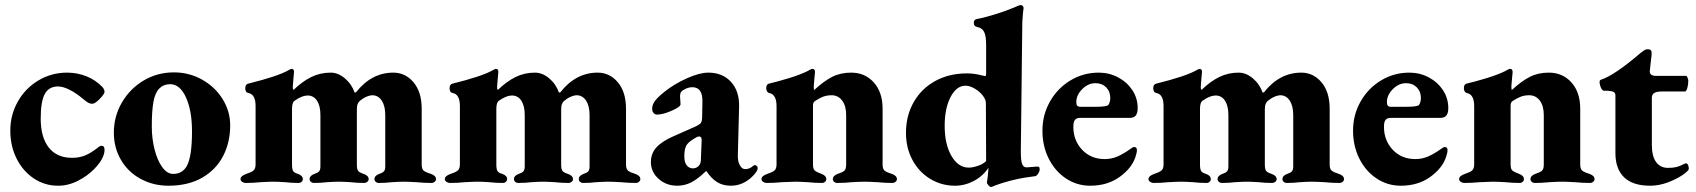

<svg xmlns="http://www.w3.org/2000/svg" viewBox="-20 -725 6748 764"><path d="M21 -205Q21 -268 51 -321Q81 -374 133 -405Q185 -436 247 -436Q288 -436 325 -421Q362 -406 388 -378Q396 -368 396 -360Q396 -351 377 -331.5Q358 -312 347 -312Q338 -312 330.5 -316.5Q323 -321 311 -331Q284 -354 257.5 -367.5Q231 -381 211 -381Q175 -381 158.5 -351.5Q142 -322 142 -253Q142 -179 174 -138Q206 -97 267 -97Q295 -97 317.5 -106Q340 -115 366 -135Q368 -137 373.5 -141Q379 -145 384 -145Q396 -145 396 -129Q396 -116 390 -102Q381 -79 354.5 -52Q328 -25 290 -5.5Q252 14 211 14Q158 14 114.5 -15Q71 -44 46 -94Q21 -144 21 -205Z M433 -197Q433 -262 465 -317Q497 -372 551.5 -404.5Q606 -437 672 -437Q733 -437 784.5 -408Q836 -379 866 -330.5Q896 -282 896 -226Q896 -159 868 -104.5Q840 -50 784.5 -18Q729 14 650 14Q590 14 540 -13Q490 -40 461.5 -88.5Q433 -137 433 -197ZM722 -62Q744 -99 744 -202Q744 -285 720 -337.5Q696 -390 657 -390Q631 -390 614 -373Q597 -356 590.5 -319.5Q584 -283 584 -222Q584 -174 595 -130.5Q606 -87 625.5 -60Q645 -33 669 -33Q704 -33 722 -62Z M937 -12Q937 -25 960 -33Q979 -39 988 -46Q997 -53 997 -71V-303Q997 -350 968 -355Q956 -357 956 -374Q956 -389 967 -392Q1084 -421 1127 -445Q1137 -451 1140 -451Q1150 -451 1150 -439L1148 -417Q1145 -381 1145 -380Q1145 -370 1147 -368H1149Q1183 -401 1218.5 -418.5Q1254 -436 1296 -436Q1325 -436 1352 -413.5Q1379 -391 1391 -357H1396Q1458 -436 1545 -436Q1593 -436 1625.5 -397.5Q1658 -359 1658 -292V-70Q1658 -52 1666.5 -45.5Q1675 -39 1695 -33Q1715 -26 1715 -12Q1715 -6 1709.5 -1.5Q1704 3 1698 3Q1667 3 1638 0Q1602 -2 1586 -2Q1571 -2 1539 0Q1515 3 1486 3Q1480 3 1475 -1.5Q1470 -6 1470 -12Q1470 -26 1489 -33Q1502 -37 1507.5 -43Q1513 -49 1513 -63V-267Q1513 -303 1499.5 -324Q1486 -345 1463 -346Q1452 -346 1438 -340Q1424 -334 1411 -323Q1405 -317 1402.5 -309.5Q1400 -302 1400 -288V-70Q1400 -51 1405.5 -44.5Q1411 -38 1427 -33Q1447 -26 1447 -12Q1447 -6 1441.5 -1.5Q1436 3 1430 3Q1400 3 1376 0Q1344 -2 1328 -2Q1313 -2 1281 0Q1257 3 1228 3Q1222 3 1217 -1.5Q1212 -6 1212 -12Q1212 -26 1231 -33Q1244 -37 1249.5 -43Q1255 -49 1255 -63V-267Q1255 -303 1242 -323.5Q1229 -344 1206 -345Q1181 -345 1152 -324Q1142 -317 1142 -292V-70Q1142 -52 1146.5 -44.5Q1151 -37 1166 -33Q1185 -26 1185 -12Q1185 -6 1180 -1.5Q1175 3 1169 3Q1139 3 1115 0Q1085 -2 1068 -2Q1052 -2 1016 0Q988 3 957 3Q950 3 943.5 -1.5Q937 -6 937 -12Z M1750 -12Q1750 -25 1773 -33Q1792 -39 1801 -46Q1810 -53 1810 -71V-303Q1810 -350 1781 -355Q1769 -357 1769 -374Q1769 -389 1780 -392Q1897 -421 1940 -445Q1950 -451 1953 -451Q1963 -451 1963 -439L1961 -417Q1958 -381 1958 -380Q1958 -370 1960 -368H1962Q1996 -401 2031.5 -418.5Q2067 -436 2109 -436Q2138 -436 2165 -413.5Q2192 -391 2204 -357H2209Q2271 -436 2358 -436Q2406 -436 2438.5 -397.5Q2471 -359 2471 -292V-70Q2471 -52 2479.5 -45.5Q2488 -39 2508 -33Q2528 -26 2528 -12Q2528 -6 2522.5 -1.5Q2517 3 2511 3Q2480 3 2451 0Q2415 -2 2399 -2Q2384 -2 2352 0Q2328 3 2299 3Q2293 3 2288 -1.5Q2283 -6 2283 -12Q2283 -26 2302 -33Q2315 -37 2320.5 -43Q2326 -49 2326 -63V-267Q2326 -303 2312.5 -324Q2299 -345 2276 -346Q2265 -346 2251 -340Q2237 -334 2224 -323Q2218 -317 2215.5 -309.5Q2213 -302 2213 -288V-70Q2213 -51 2218.5 -44.5Q2224 -38 2240 -33Q2260 -26 2260 -12Q2260 -6 2254.5 -1.5Q2249 3 2243 3Q2213 3 2189 0Q2157 -2 2141 -2Q2126 -2 2094 0Q2070 3 2041 3Q2035 3 2030 -1.5Q2025 -6 2025 -12Q2025 -26 2044 -33Q2057 -37 2062.5 -43Q2068 -49 2068 -63V-267Q2068 -303 2055 -323.5Q2042 -344 2019 -345Q1994 -345 1965 -324Q1955 -317 1955 -292V-70Q1955 -52 1959.5 -44.5Q1964 -37 1979 -33Q1998 -26 1998 -12Q1998 -6 1993 -1.5Q1988 3 1982 3Q1952 3 1928 0Q1898 -2 1881 -2Q1865 -2 1829 0Q1801 3 1770 3Q1763 3 1756.5 -1.5Q1750 -6 1750 -12Z M2570 -80Q2570 -114 2591.5 -138Q2613 -162 2658 -182L2744 -220Q2764 -229 2769 -236Q2774 -243 2774 -263L2775 -318Q2777 -378 2735 -378Q2723 -378 2710 -372.5Q2697 -367 2691 -360Q2686 -354 2686 -341Q2686 -334 2687 -325.5Q2688 -317 2688 -310Q2688 -300 2653 -284.5Q2618 -269 2594 -269Q2586 -269 2580.5 -275.5Q2575 -282 2575 -292Q2575 -308 2586 -323Q2597 -338 2623 -359Q2663 -391 2713.5 -413.5Q2764 -436 2798 -436Q2855 -436 2888.5 -399.5Q2922 -363 2921 -302L2916 -108Q2915 -85 2923.5 -68.5Q2932 -52 2945 -52Q2963 -52 2977 -65Q2980 -68 2983 -68Q2988 -68 2991.5 -64.5Q2995 -61 2995 -56Q2995 -44 2975 -24Q2937 14 2888 14Q2857 14 2834 0Q2811 -14 2791 -44H2789Q2756 -12 2730 1Q2704 14 2675 14Q2631 14 2600.5 -13.5Q2570 -41 2570 -80ZM2763 -68Q2769 -76 2769 -91L2772 -168Q2772 -182 2762 -182Q2758 -182 2752 -179Q2724 -164 2713.5 -150Q2703 -136 2703 -104Q2703 -78 2713 -66.5Q2723 -55 2737 -55Q2753 -55 2763 -68Z M3010 -12Q3010 -25 3033 -33Q3052 -39 3061 -46Q3070 -53 3070 -71V-303Q3070 -350 3040 -355Q3036 -356 3032.5 -361Q3029 -366 3029 -374Q3029 -389 3039 -392Q3077 -401 3121 -414.5Q3165 -428 3193 -442Q3195 -443 3202 -447Q3209 -451 3213 -451Q3223 -451 3223 -438L3221 -417Q3218 -384 3218 -382Q3218 -369 3220 -367Q3258 -402 3291 -419Q3324 -436 3367 -436Q3422 -436 3457 -397Q3492 -358 3492 -292V-70Q3492 -52 3500.5 -45.5Q3509 -39 3529 -33Q3549 -26 3549 -12Q3549 -6 3543.5 -1.5Q3538 3 3532 3Q3501 3 3472 0Q3436 -2 3420 -2Q3403 -2 3369 0Q3341 3 3310 3Q3304 3 3299 -1.5Q3294 -6 3294 -12Q3294 -26 3313 -33Q3332 -39 3339.5 -45.5Q3347 -52 3347 -70V-267Q3347 -304 3331 -325Q3315 -346 3289 -346Q3271 -346 3256 -340.5Q3241 -335 3223 -323Q3215 -318 3215 -305V-70Q3215 -52 3222.5 -46Q3230 -40 3249 -33Q3268 -26 3268 -12Q3268 -6 3263 -1.5Q3258 3 3252 3Q3222 3 3195 0Q3161 -2 3145 -2Q3129 -2 3091 0Q3061 3 3030 3Q3023 3 3016.5 -1.5Q3010 -6 3010 -12Z M4108 -62Q4113 -62 4115 -60Q4117 -58 4117 -51Q4117 -43 4110.5 -33.5Q4104 -24 4099 -24Q4013 -14 3940 13Q3928 19 3922 19Q3919 19 3913 12Q3907 5 3907 1Q3911 -21 3913 -51V-57Q3891 -24 3855 -5Q3819 14 3780 14Q3726 14 3681 -13.5Q3636 -41 3610.5 -89Q3585 -137 3585 -196Q3585 -265 3616 -319Q3647 -373 3702 -403Q3757 -433 3828 -433Q3857 -433 3887 -425L3900 -422Q3904 -422 3904 -433V-546Q3904 -582 3896 -598Q3888 -614 3867 -618Q3855 -621 3855 -634Q3855 -647 3866 -649Q3902 -656 3944.5 -669.5Q3987 -683 4015 -695Q4037 -705 4041 -705Q4046 -705 4049.5 -701.5Q4053 -698 4053 -693Q4052 -689 4050.5 -672.5Q4049 -656 4048 -638L4042 -122Q4042 -87 4047 -73Q4052 -59 4065 -59L4104 -62ZM4053 -692V-693ZM3904 -84 3903 -315Q3903 -329 3890 -345.5Q3877 -362 3857.5 -373Q3838 -384 3822 -384Q3786 -384 3762.5 -339Q3739 -294 3739 -224Q3739 -151 3766 -104.5Q3793 -58 3835 -58Q3850 -58 3871 -65Q3892 -72 3904 -84Z M4128 -205Q4128 -268 4158 -321Q4188 -374 4239.5 -405Q4291 -436 4352 -436Q4394 -436 4429.5 -417Q4465 -398 4486 -366Q4507 -334 4507 -295Q4507 -275 4499.5 -265.5Q4492 -256 4476 -256H4278Q4264 -256 4257.5 -248Q4251 -240 4251 -221Q4251 -166 4286 -129Q4321 -92 4376 -92Q4403 -92 4427 -102.5Q4451 -113 4479 -133Q4488 -140 4493 -140Q4504 -140 4504 -127Q4504 -118 4498 -100Q4483 -55 4434.5 -20.5Q4386 14 4318 14Q4265 14 4221.5 -15Q4178 -44 4153 -94Q4128 -144 4128 -205ZM4331 -300Q4355 -300 4366.5 -301Q4378 -302 4387 -305Q4391 -306 4394.5 -315Q4398 -324 4398 -335Q4398 -361 4381.5 -377.5Q4365 -394 4339 -394Q4309 -394 4285 -369Q4261 -344 4263 -315Q4263 -308 4267 -304Q4271 -300 4278 -300Z M4550 -12Q4550 -25 4573 -33Q4592 -39 4601 -46Q4610 -53 4610 -71V-303Q4610 -350 4581 -355Q4569 -357 4569 -374Q4569 -389 4580 -392Q4697 -421 4740 -445Q4750 -451 4753 -451Q4763 -451 4763 -439L4761 -417Q4758 -381 4758 -380Q4758 -370 4760 -368H4762Q4796 -401 4831.5 -418.5Q4867 -436 4909 -436Q4938 -436 4965 -413.5Q4992 -391 5004 -357H5009Q5071 -436 5158 -436Q5206 -436 5238.5 -397.5Q5271 -359 5271 -292V-70Q5271 -52 5279.5 -45.5Q5288 -39 5308 -33Q5328 -26 5328 -12Q5328 -6 5322.5 -1.5Q5317 3 5311 3Q5280 3 5251 0Q5215 -2 5199 -2Q5184 -2 5152 0Q5128 3 5099 3Q5093 3 5088 -1.5Q5083 -6 5083 -12Q5083 -26 5102 -33Q5115 -37 5120.5 -43Q5126 -49 5126 -63V-267Q5126 -303 5112.5 -324Q5099 -345 5076 -346Q5065 -346 5051 -340Q5037 -334 5024 -323Q5018 -317 5015.5 -309.5Q5013 -302 5013 -288V-70Q5013 -51 5018.5 -44.5Q5024 -38 5040 -33Q5060 -26 5060 -12Q5060 -6 5054.5 -1.5Q5049 3 5043 3Q5013 3 4989 0Q4957 -2 4941 -2Q4926 -2 4894 0Q4870 3 4841 3Q4835 3 4830 -1.5Q4825 -6 4825 -12Q4825 -26 4844 -33Q4857 -37 4862.5 -43Q4868 -49 4868 -63V-267Q4868 -303 4855 -323.5Q4842 -344 4819 -345Q4794 -345 4765 -324Q4755 -317 4755 -292V-70Q4755 -52 4759.5 -44.5Q4764 -37 4779 -33Q4798 -26 4798 -12Q4798 -6 4793 -1.5Q4788 3 4782 3Q4752 3 4728 0Q4698 -2 4681 -2Q4665 -2 4629 0Q4601 3 4570 3Q4563 3 4556.5 -1.5Q4550 -6 4550 -12Z M5364 -205Q5364 -268 5394 -321Q5424 -374 5475.5 -405Q5527 -436 5588 -436Q5630 -436 5665.5 -417Q5701 -398 5722 -366Q5743 -334 5743 -295Q5743 -275 5735.5 -265.5Q5728 -256 5712 -256H5514Q5500 -256 5493.5 -248Q5487 -240 5487 -221Q5487 -166 5522 -129Q5557 -92 5612 -92Q5639 -92 5663 -102.5Q5687 -113 5715 -133Q5724 -140 5729 -140Q5740 -140 5740 -127Q5740 -118 5734 -100Q5719 -55 5670.5 -20.5Q5622 14 5554 14Q5501 14 5457.5 -15Q5414 -44 5389 -94Q5364 -144 5364 -205ZM5567 -300Q5591 -300 5602.5 -301Q5614 -302 5623 -305Q5627 -306 5630.5 -315Q5634 -324 5634 -335Q5634 -361 5617.5 -377.5Q5601 -394 5575 -394Q5545 -394 5521 -369Q5497 -344 5499 -315Q5499 -308 5503 -304Q5507 -300 5514 -300Z M5786 -12Q5786 -25 5809 -33Q5828 -39 5837 -46Q5846 -53 5846 -71V-303Q5846 -350 5816 -355Q5812 -356 5808.5 -361Q5805 -366 5805 -374Q5805 -389 5815 -392Q5853 -401 5897 -414.5Q5941 -428 5969 -442Q5971 -443 5978 -447Q5985 -451 5989 -451Q5999 -451 5999 -438L5997 -417Q5994 -384 5994 -382Q5994 -369 5996 -367Q6034 -402 6067 -419Q6100 -436 6143 -436Q6198 -436 6233 -397Q6268 -358 6268 -292V-70Q6268 -52 6276.5 -45.5Q6285 -39 6305 -33Q6325 -26 6325 -12Q6325 -6 6319.5 -1.5Q6314 3 6308 3Q6277 3 6248 0Q6212 -2 6196 -2Q6179 -2 6145 0Q6117 3 6086 3Q6080 3 6075 -1.5Q6070 -6 6070 -12Q6070 -26 6089 -33Q6108 -39 6115.5 -45.5Q6123 -52 6123 -70V-267Q6123 -304 6107 -325Q6091 -346 6065 -346Q6047 -346 6032 -340.5Q6017 -335 5999 -323Q5991 -318 5991 -305V-70Q5991 -52 5998.5 -46Q6006 -40 6025 -33Q6044 -26 6044 -12Q6044 -6 6039 -1.5Q6034 3 6028 3Q5998 3 5971 0Q5937 -2 5921 -2Q5905 -2 5867 0Q5837 3 5806 3Q5799 3 5792.5 -1.5Q5786 -6 5786 -12Z M6408 -116V-346Q6408 -355 6401 -359Q6394 -363 6377 -364H6362Q6356 -364 6350.5 -376Q6345 -388 6345 -399Q6345 -406 6351 -408Q6404 -425 6509 -515Q6511 -516 6516.5 -520.5Q6522 -525 6526.5 -527Q6531 -529 6536 -529Q6546 -529 6549.5 -524.5Q6553 -520 6552 -507L6545 -445Q6542 -423 6570 -423H6690Q6692 -423 6695 -416Q6698 -409 6698 -404Q6698 -388 6694 -374.5Q6690 -361 6685 -361H6593Q6572 -361 6562.5 -355Q6553 -349 6553 -336V-149Q6553 -103 6570 -80Q6587 -57 6617 -57Q6637 -57 6649 -60Q6661 -63 6669.5 -67Q6678 -71 6682 -73Q6686 -75 6689 -75Q6694 -75 6697 -68.5Q6700 -62 6700 -53Q6700 -46 6676.5 -29.5Q6653 -13 6617.5 0.5Q6582 14 6546 14Q6477 14 6442.5 -19.5Q6408 -53 6408 -116Z"/></svg>

Font: EB Garamond ExtraBold
Style: Regular
Weight: 800
Designer: Georg Duffner and Octavio Pardo
Foundry: Georg Duffner
Version: Version 1.000